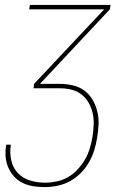

<svg xmlns="http://www.w3.org/2000/svg" viewBox="-20 -540 540 783"><path d="M162 223Q139 223 116 219.5Q93 216 72.5 206Q52 196 37.5 180Q23 164 14 143.5Q5 123 3 100Q1 77 5 53V50H24V53Q19 84 26 114.5Q33 145 53 166Q73 187 102.5 196Q132 205 164 205Q187 205 211 200Q235 195 257 182.5Q279 170 296.5 151Q314 132 326.5 110.5Q339 89 346 65.5Q353 42 357 19Q361 -6 362 -30.5Q363 -55 358 -78Q353 -101 341.5 -121Q330 -141 312 -155Q294 -169 271 -174.5Q248 -180 223 -180H117L119 -198L405 -502H99L102 -520H431L428 -502L143 -198H223Q250 -198 276.5 -192Q303 -186 323.5 -171Q344 -156 357 -134Q370 -112 376.5 -86.5Q383 -61 382 -33.5Q381 -6 376 22Q372 48 364 73.5Q356 99 342.5 122.5Q329 146 309 166Q289 186 265 199Q241 212 214.5 217.5Q188 223 162 223Z"/></svg>

Font: Iosevka Term Curly Thin
Style: Italic
Weight: 100
Italic angle: -9°
Designer: Belleve Invis
Foundry: Belleve Invis
Version: Version 32.3.0